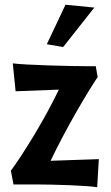

<svg xmlns="http://www.w3.org/2000/svg" viewBox="-20 -780 468 812"><path d="M385 -500H352C278 -500 85 -505 34 -512L46 -394L229 -401C166 -270 78 -129 26 -58L37 0H129C209 0 357 5 391 12L398 -107L194 -100C257 -233 352 -394 393 -454ZM257 -760 178 -593 247 -581 379 -748Z"/></svg>

Font: CantoraOne
Style: Regular
Weight: 400
Designer: Pablo Impallari, Rodrigo Fuenzalida
Foundry: Pablo Impallari
Version: Version 1.001